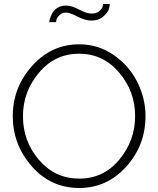

<svg xmlns="http://www.w3.org/2000/svg" viewBox="-20 -937 793 962"><path d="M376 5Q233 4 138.5 -104.5Q44 -213 44 -355Q44 -499 141 -607Q238 -715 377 -715Q472 -715 549.5 -661.5Q627 -608 668 -526Q709 -444 709 -355Q709 -209 612.5 -102Q516 5 376 5ZM95 -355Q95 -229 175.5 -135.5Q256 -42 377 -42Q499 -42 578 -137.5Q657 -233 657 -355Q657 -480 576.5 -574Q496 -668 377 -668Q255 -668 175 -572.5Q95 -477 95 -355ZM438 -834Q406 -834 368 -854Q330 -874 312 -874Q292 -874 279.5 -862.5Q267 -851 264 -841Q261 -831 261 -826H227Q227 -832 230.5 -844Q234 -856 242 -871.5Q250 -887 268.5 -898Q287 -909 312 -909Q339 -909 376.5 -889Q414 -869 439 -869Q463 -869 477 -881Q491 -893 493.5 -902Q496 -911 496 -917H530Q530 -906 524.5 -889.5Q519 -873 496.5 -853.5Q474 -834 438 -834Z"/></svg>

Font: Raleway
Style: Light
Weight: 300
Designer: Matt McInerney, Pablo Impallari, Rodrigo Fuenzalida
Foundry: Matt McInerney, Pablo Impallari, Rodrigo Fuenzalida
Version: Version 3.000